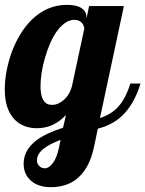

<svg xmlns="http://www.w3.org/2000/svg" viewBox="-33 -525 602 795"><path d="M98.1 225.6Q82.5 213.4 73.7 195.1Q64.9 176.8 64.9 152.8Q64.9 96.2 118.2 55.7Q158.2 25.9 228 3.9L240.2 -48.8Q189 5.9 120.1 5.9Q63 5.9 27.8 -29.8Q-13.2 -71.8 -13.2 -154.8Q-13.2 -189.9 -6.1 -229Q1 -268.1 14.6 -306.2Q45.9 -392.1 100.1 -444.8Q162.6 -504.9 244.1 -504.9Q284.7 -504.9 304.9 -491Q325.2 -477.1 325.2 -454.1V-448.2L335.9 -500H480L380.9 -36.1Q428.2 -51.8 456.5 -83Q487.3 -116.7 506.8 -179.2H548.8Q522 -90.3 468.8 -42Q429.7 -6.8 372.1 7.8L356.9 80.1Q337.9 175.8 280.8 218.8Q239.3 250 176.8 250Q153.3 250 133.1 243.9Q112.8 237.8 98.1 225.6ZM230.5 -110.8Q256.3 -133.3 265.1 -168.9L315.9 -405.8Q315.9 -410.6 313.7 -417Q311.5 -423.3 307.6 -428.7Q295.9 -442.9 274.9 -442.9Q254.9 -442.9 236.1 -429.7Q217.3 -416.5 200.7 -393.1Q171.4 -350.6 152.3 -282.2Q143.6 -252 139.2 -222.4Q134.8 -192.9 134.8 -168.9Q134.8 -119.1 153.3 -101.6Q159.7 -94.7 167.5 -92.8Q175.3 -90.8 185.1 -90.8Q206.5 -90.8 230.5 -110.8ZM186 149.9Q202.6 128.4 211.9 83L217.8 54.2Q172.4 71.3 149.9 88.9Q120.1 111.3 120.1 139.2Q120.1 152.3 128.4 161.1Q137.7 171.9 153.8 171.9Q169.4 171.9 186 149.9Z"/></svg>

Font: Pattaya
Style: Regular
Weight: 400
Designer: Pablo Impallari / Thai characters Designed by Thanarat Vachiruckul and Suppakit Chalermlarp
Foundry: Pablo Impallari
Version: Version 1.007;September 16, 2023;FontCreator 15.0.0.2934 64-